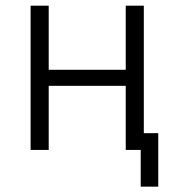

<svg xmlns="http://www.w3.org/2000/svg" viewBox="-20 -538 626 689"><path d="M484.9 131.8H547.9V-60.1H496.1V-517.6H431.2V-287.6H154.8V-517.6H89.8V0H154.8V-230H431.2V0H484.9Z"/></svg>

Font: Cascadia Mono NF Light
Style: Regular
Weight: 300
Monospace: yes
Designer: Aaron Bell
Foundry: Saja Typeworks
Version: Version 2404.023